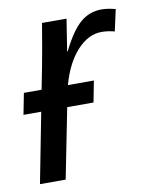

<svg xmlns="http://www.w3.org/2000/svg" viewBox="-67 -589 501 640"><g transform="rotate(-10 183.5 -269.0)"><path d="M351 -458Q328 -464 307 -464Q262 -464 224 -422.5Q186 -381 166 -309H254L240 -237H151L104 0H17L63 -237H3L17 -309H77Q94 -394 103.5 -448.5Q113 -503 117 -528H200L183 -420H185Q217 -485 248 -511.5Q279 -538 320 -538Q340 -538 367 -531Z"/></g></svg>

Font: Libra Sans Modern
Style: Italic
Weight: 400
Italic angle: -12°
Foundry: Stefan Peev, Context Ltd
Version: Version 1.000